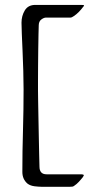

<svg xmlns="http://www.w3.org/2000/svg" viewBox="-20 -626 399 767"><path d="M144.5 120.1Q135.7 120.1 118.7 118.2Q101.6 116.2 90.3 107.9Q69.3 90.3 69.3 61Q69.3 -22 71.8 -104.5Q74.2 -187 74.2 -269.5Q74.2 -303.2 73 -343.5Q71.8 -383.8 70.1 -422.6Q68.4 -461.4 67.1 -491.7Q65.9 -522 65.9 -535.2Q65.9 -562.5 79.1 -584.5Q92.3 -606.4 121.1 -606.4H307.1Q315.9 -606.4 315.9 -603.5Q315.9 -602.1 313 -599.6Q305.2 -588.9 295.2 -578.6Q285.2 -568.4 275.4 -562Q267.1 -555.7 260.7 -555.7H163.6Q155.3 -555.7 145.3 -548.3Q135.3 -541 134.8 -525.9Q134.3 -515.6 133.8 -489.5Q133.3 -463.4 132.8 -429.4Q132.3 -395.5 132.1 -361.6Q131.8 -327.6 131.8 -301.3Q131.8 -274.9 131.8 -264.2Q131.8 -254.9 132.3 -226.1Q132.8 -197.3 133.5 -158.7Q134.3 -120.1 135 -80.3Q135.7 -40.5 136.5 -8.3Q137.2 23.9 137.7 39.6Q137.7 70.3 166 70.3H301.3Q314.9 70.3 314.9 74.2Q314.9 75.7 309.6 83.5Q304.2 90.3 295.2 100.1Q286.1 109.9 276.4 116.2Q272.9 119.1 268.8 119.6Q264.6 120.1 259.8 120.1Z"/></svg>

Font: David Libre
Style: Regular
Weight: 400
Designer: Ismar David, J. Victor Gaultney, Annie Olsen and Meir Sadan
Foundry: Monotype Imaging Inc. & SIL International
Version: Version 1.100; ttfautohint (v1.8.4.7-5d5b)